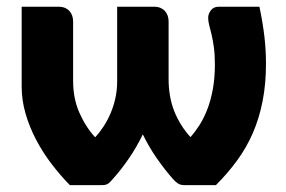

<svg xmlns="http://www.w3.org/2000/svg" viewBox="-20 -538 831 558"><path d="M734 -518.5Q744 -470.5 748.5 -431.2Q753 -392 753 -353Q753 -294 743.2 -244.2Q733.5 -194.5 715 -151.8Q696.5 -109 669.2 -71.8Q642 -34.5 607.5 0H517Q505 0 498 -4.2Q491 -8.5 482 -18.5Q459.5 -44 436.5 -76.8Q413.5 -109.5 395 -147.5Q377 -110 354.2 -77Q331.5 -44 308.5 -18.5Q304 -13.5 300.8 -10Q297.5 -6.5 294 -4.2Q290.5 -2 286.5 -1Q282.5 0 276 0H183Q155 -28.5 129.5 -62Q104 -95.5 84.8 -132.2Q65.5 -169 54.2 -208Q43 -247 43 -286.5V-518.5H149.5Q161 -518.5 169 -515Q177 -511.5 182.2 -505.5Q187.5 -499.5 190 -491.8Q192.5 -484 192.5 -476V-303Q192.5 -251.5 210.8 -210.2Q229 -169 256.5 -139Q270 -153.5 281.5 -171.2Q293 -189 301.8 -209.8Q310.5 -230.5 315.5 -253.5Q320.5 -276.5 320.5 -302V-518.5H427Q438.5 -518.5 446.5 -515Q454.5 -511.5 459.8 -505.5Q465 -499.5 467.5 -491.8Q470 -484 470 -476V-308Q470 -257 486.2 -215.5Q502.5 -174 533.5 -139.5Q547 -154.5 559.8 -174.5Q572.5 -194.5 582.5 -220.2Q592.5 -246 598.5 -278.5Q604.5 -311 604.5 -350.5Q604.5 -380 601.5 -401.2Q598.5 -422.5 594.8 -438Q591 -453.5 588 -464.8Q585 -476 585 -486Q585 -498 593 -508.2Q601 -518.5 616 -518.5Z"/></svg>

Font: Lato 2
Style: Regular
Weight: 900
Designer: Lukasz Dziedzic with Adam Twardoch and Botio Nikoltchev
Foundry: tyPoland Lukasz Dziedzic
Version: Version 2.015; 2015-08-06; http://www.latofonts.com/